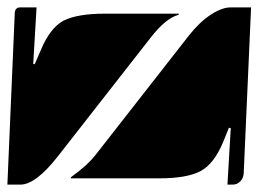

<svg xmlns="http://www.w3.org/2000/svg" viewBox="-20 -510 700 520"><path d="M172 -27V-30Q217 -62 240 -92L491 -413Q520 -450 550.5 -470Q581 -490 605 -490H660L640 -40Q639 -27 630.5 -18.5Q622 -10 610 -10H596L605 -163L600 -164L585 -127Q560 -66 523 -46.5Q486 -27 411 -27ZM0 -10 20 -475Q21 -490 35 -490H79L70 -337L74 -336L90 -373Q115 -434 152 -454Q190 -473 264 -473H464V-470Q429 -461 388 -408L137 -87Q77 -10 35 -10Z"/></svg>

Font: PrimecolorCV1
Style: Medium
Weight: 500
Designer: gluk
Foundry: gluk
Version: Version 0.672